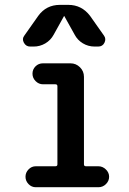

<svg xmlns="http://www.w3.org/2000/svg" viewBox="-20 -785 540 805"><path d="M211.9 -87.9Q220.7 -87.9 220.7 -95.7V-423.8Q220.7 -431.6 211.9 -431.6H160.2Q142.6 -431.6 129.4 -444.8Q116.2 -458 116.2 -476.1Q116.2 -494.1 128.9 -506.8Q141.6 -519.5 160.2 -519.5H275.4Q298.8 -519.5 315.4 -502.9Q332 -486.3 332 -462.9V-95.7Q332 -87.9 340.8 -87.9H392.6Q410.2 -87.9 423.8 -74.7Q437.5 -61.5 437.5 -43.9Q437.5 -26.4 424.3 -13.2Q411.1 0 392.6 0H129.9Q112.3 0 99.6 -13.2Q86.9 -26.4 86.9 -43.9Q86.9 -61.5 99.6 -74.7Q112.3 -87.9 129.9 -87.9ZM106.4 -589.8Q88.9 -589.8 80.1 -606Q71.3 -622.1 82 -635.7L140.6 -718.8Q173.8 -764.6 231.4 -764.6H266.6Q322.3 -764.6 357.4 -718.8L416 -635.7Q425.8 -622.1 418 -606Q410.2 -589.8 391.6 -589.8H377Q349.6 -589.8 327.1 -603.5Q304.7 -617.2 293 -639.6L250 -716.8Q250 -717.8 249 -717.8Q248 -717.8 248 -716.8L205.1 -639.6Q192.4 -616.2 169.9 -603Q147.5 -589.8 121.1 -589.8Z"/></svg>

Font: Rounded Mgen+ 1m medium
Style: Regular
Weight: 500
Designer: [Source Han Sans]
Ryoko NISHIZUKA  (kana & ideographs); Paul D. Hunt (Latin, Greek & Cyrillic); Wenlong ZHANG  (bopomofo
Version: Version 1.059.20150602